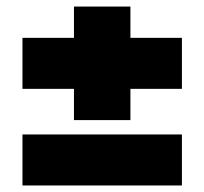

<svg xmlns="http://www.w3.org/2000/svg" viewBox="-20 -568 626 588"><path d="M206.5 -200.2V-295.9H48.8V-452.1H206.5V-547.9H379.4V-452.1H537.1V-295.9H379.4V-200.2ZM48.8 0V-156.2H537.1V0Z"/></svg>

Font: Bevan
Style: Regular
Weight: 400
Designer: Vernon Adams
Foundry: Vernon Adams
Version: Version 2.100; ttfautohint (v1.8.3)